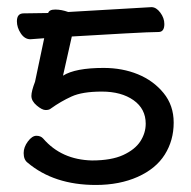

<svg xmlns="http://www.w3.org/2000/svg" viewBox="-20 -507 540 543"><path d="M251 16.1Q132.8 16.1 58.1 -46.9Q46.9 -55.2 46.9 -74.2Q46.9 -90.8 58.8 -106.9Q70.8 -123 83 -123Q95.2 -123 102.1 -115.2Q153.8 -55.2 240.2 -53.2Q294.9 -53.2 328.4 -68.6Q361.8 -84 377 -107.4Q392.1 -130.9 392.1 -157.2Q392.1 -199.2 357.7 -223.6Q323.2 -248 268.1 -248Q212.9 -248 182.4 -234.1Q151.9 -220.2 124 -200.2Q119.1 -195.8 109.1 -195.8Q99.1 -195.8 84 -208.5Q68.8 -221.2 68.8 -235.8Q68.8 -249 79.1 -275.9L105 -398.9L65.9 -396Q49.8 -396 38.8 -412.6Q27.8 -429.2 27.8 -446.8Q27.8 -469.2 46.9 -469.2L116.2 -470.2Q119.1 -480 136.2 -480Q153.8 -480 172.9 -473.1L408.2 -486.8Q421.9 -486.8 433.3 -471.4Q444.8 -456.1 444.8 -439Q444.8 -417 429 -416.5Q413.1 -416 393.6 -415.5Q374 -415 183.1 -403.8L158.2 -293Q192.9 -314.9 272.9 -314.9Q326.2 -314.9 370.1 -296.9Q414.1 -278.8 442.6 -243.9Q471.2 -209 471.2 -160.2Q471.2 -109.9 446 -69.8Q420.9 -29.8 369.4 -6.8Q317.9 16.1 251 16.1Z"/></svg>

Font: LXGW WenKai Mono GB Screen
Style: Regular
Weight: 400
Monospace: yes
Designer: LXGW / Fontworks Inc.
Foundry: LXGW / Fontworks Inc.
Version: Version 1.510;January 18,2025